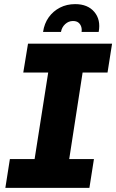

<svg xmlns="http://www.w3.org/2000/svg" viewBox="-20 -912 564 932"><path d="M6 0 28 -140H148L214 -560H93L116 -700H524L502 -560H381L316 -140H436L414 0ZM189 -757Q195 -798 216.5 -828Q238 -858 271 -875Q304 -892 345 -892Q406 -892 438 -854Q470 -816 459 -757H376Q378 -771 374 -783Q370 -795 360.5 -802.5Q351 -810 334 -810Q313 -810 296.5 -795Q280 -780 276 -757Z"/></svg>

Font: MuseoModerno
Style: Bold Italic
Weight: 700
Italic angle: -9°
Designer: Pablo Cosgaya, Héctor Gatti, Marcela Romero, and the Authors of The MuseoModerno Project.
Foundry: Omnibus-Type Team
Version: Version 1.003